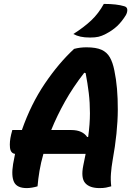

<svg xmlns="http://www.w3.org/2000/svg" viewBox="-20 -952 690 982"><path d="M172 1Q159 5 144 7.5Q129 10 117 10Q67 10 52 -20.5Q37 -51 47 -113Q52 -139 57 -165Q34 -168 31 -197.5Q28 -227 37 -264L43 -287H92Q138 -419 209 -524Q280 -629 359 -702Q389 -710 422 -710Q471 -710 499 -697.5Q527 -685 542 -658.5Q557 -632 565 -591Q583 -506 582.5 -390.5Q582 -275 556 -132Q550 -98 547.5 -64.5Q545 -31 549 1Q535 5 522 7.5Q509 10 489 10Q438 10 415.5 -16Q393 -42 406 -106Q413 -137 418 -165H202Q189 -120 182 -78Q175 -36 172 1ZM344 -287Q374 -287 394.5 -277.5Q415 -268 426 -251L431 -252Q440 -318 440 -372.5Q440 -427 434 -476.5Q428 -526 418 -578L411 -580Q354 -507 312.5 -433Q271 -359 242 -287ZM511 -932Q577 -932 616 -920Q630 -916 631 -903Q632 -890 624 -875Q603 -841 579 -818.5Q555 -796 520 -778Q501 -768 484 -764Q467 -760 441 -760Q412 -760 392 -764.5Q372 -769 355 -778Q410 -813 447 -848Q484 -883 511 -932Z"/></svg>

Font: Recursive Sn Csl St
Style: Bold Italic
Weight: 700
Italic angle: -15°
Version: Version 1.079;hotconv 1.0.112;makeotfexe 2.5.65598; ttfautoh